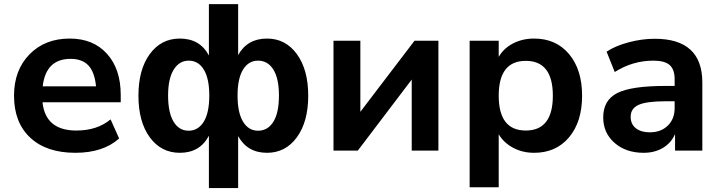

<svg xmlns="http://www.w3.org/2000/svg" viewBox="-20 -739 3544 942"><path d="M349.6 10.7Q208 10.7 128.4 -63.5Q48.8 -137.7 48.8 -269.5Q48.8 -394.5 124.5 -472.2Q200.2 -549.8 322.3 -549.8Q437.5 -549.8 504.9 -475.1Q572.3 -400.4 572.3 -273.4V-237.3H188.5Q203.1 -98.6 354.5 -98.6Q457 -98.6 522.5 -153.3L564.5 -59.6Q486.3 10.7 349.6 10.7ZM189.5 -315.4H451.2Q444.3 -384.8 414.1 -417.5Q383.8 -450.2 326.2 -450.2Q205.1 -450.2 189.5 -315.4Z M1004.9 183.6V-73.2Q960.9 10.7 862.3 10.7Q770.5 10.7 714.8 -65.4Q659.2 -141.6 659.2 -269.5Q659.2 -397.5 714.8 -473.6Q770.5 -549.8 862.3 -549.8Q960.9 -549.8 1004.9 -466.8V-718.8H1148.4V-468.8Q1193.4 -549.8 1290 -549.8Q1380.9 -549.8 1436.5 -473.6Q1492.2 -397.5 1492.2 -269.5Q1492.2 -141.6 1436.5 -65.4Q1380.9 10.7 1290 10.7Q1193.4 10.7 1148.4 -71.3V183.6ZM804.7 -270.5Q804.7 -186.5 831.5 -142.1Q858.4 -97.7 905.3 -97.7Q952.1 -97.7 979.5 -141.6Q1006.8 -185.5 1006.8 -270.5Q1006.8 -353.5 980 -397.5Q953.1 -441.4 906.2 -441.4Q859.4 -441.4 832 -397Q804.7 -352.5 804.7 -270.5ZM1145.5 -270.5Q1145.5 -186.5 1172.4 -142.1Q1199.2 -97.7 1246.1 -97.7Q1293.9 -97.7 1321.3 -141.6Q1348.6 -185.5 1348.6 -270.5Q1348.6 -353.5 1321.3 -397.5Q1293.9 -441.4 1246.1 -441.4Q1199.2 -441.4 1172.4 -397.5Q1145.5 -353.5 1145.5 -270.5Z M1616.2 0V-539.1H1748V-190.4L2013.7 -539.1H2130.9V0H2000V-348.6L1735.4 0Z M2600.6 -549.8Q2708 -549.8 2772 -473.6Q2835.9 -397.5 2835.9 -269.5Q2835.9 -141.6 2772 -65.4Q2708 10.7 2600.6 10.7Q2543.9 10.7 2498 -13.7Q2452.1 -38.1 2426.8 -80.1V179.7H2284.2V-539.1H2426.8V-460Q2451.2 -502 2497.1 -525.9Q2543 -549.8 2600.6 -549.8ZM2559.6 -440.4Q2426.8 -440.4 2426.8 -269.5Q2426.8 -98.6 2559.6 -98.6Q2692.4 -98.6 2692.4 -269.5Q2692.4 -440.4 2559.6 -440.4Z M3137.7 10.7Q3050.8 10.7 2995.1 -38.1Q2939.5 -86.9 2939.5 -163.1Q2939.5 -247.1 3007.8 -282.2Q3076.2 -317.4 3246.1 -317.4H3290V-349.6Q3290 -398.4 3265.6 -419.9Q3241.2 -441.4 3185.5 -441.4Q3084 -441.4 2996.1 -385.7L2956.1 -485.4Q2998 -513.7 3063.5 -531.2Q3128.9 -548.8 3192.4 -548.8Q3425.8 -548.8 3425.8 -334V0H3292V-81.1Q3273.4 -38.1 3232.9 -13.7Q3192.4 10.7 3137.7 10.7ZM3074.2 -166Q3074.2 -129.9 3099.6 -109.9Q3125 -89.8 3168 -89.8Q3222.7 -89.8 3256.3 -122.6Q3290 -155.3 3290 -209V-242.2H3247.1Q3152.3 -242.2 3113.3 -224.6Q3074.2 -207 3074.2 -166Z"/></svg>

Font: Min Sans Bold
Style: Regular
Weight: 700
Designer: Jinseong-Kim, NotoSansCJK, Nunito
Foundry: Jinseong-Kim
Version: Version 1.400;Glyphs 3.1.2 (3151)